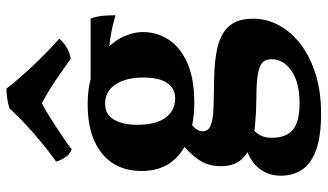

<svg xmlns="http://www.w3.org/2000/svg" viewBox="-228 -528 1005 589"><g transform="rotate(-90 274.5 -233.5)"><path d="M221.3 249Q149.3 249 107.4 233.2Q65.5 217.5 47.8 189.6Q30 161.7 30 125.5Q30 87.5 52.1 59.2Q74.2 31 116.9 18.1L183.1 29.4Q160.7 48.5 153.5 63.2Q146.3 78 146.3 98.2Q146.3 141.4 170.5 162.2Q194.7 182.9 252.6 182.9Q316.5 182.9 351.9 158Q387.3 133.1 387.3 98Q387.3 79.8 377.7 69.8Q368.1 59.7 341.4 55.1Q314.8 50.4 263.6 50.4Q220.1 49.9 183 46.2Q145.9 42.5 118.2 31.2Q90.4 19.9 74.8 -1.6Q59.2 -23.1 59.2 -58.1Q59.2 -99.4 81 -129.4Q102.9 -159.3 131.3 -180.6L199.1 -157.3Q183.8 -147 175 -136.5Q166.2 -125.9 166.2 -114.9Q166.2 -97.4 183.3 -90Q200.4 -82.6 235.3 -81.1Q270.2 -79.7 323.3 -79.2Q381.9 -78.7 424 -68.7Q466.1 -58.8 488.8 -33.2Q511.6 -7.6 511.6 41.2Q511.6 83 491 120.6Q470.4 158.2 432.4 186.9Q394.5 215.7 340.9 232.3Q287.3 249 221.3 249ZM254.7 -140Q191 -140 143.5 -158.3Q96 -176.6 70.2 -212.6Q44.5 -248.6 44.5 -302Q44.5 -352.7 67.9 -389.5Q91.3 -426.2 137 -446.6Q182.7 -467 247.4 -467Q306.8 -467 348.9 -451Q391 -435 418.2 -409.5Q445.4 -384 458 -354.5Q470.7 -324.9 470.7 -298.1Q470.7 -253.7 446.8 -217.8Q422.9 -181.9 375.1 -161Q327.2 -140 254.7 -140ZM267.7 -198.6Q297.6 -198.6 314.4 -223.2Q331.2 -247.8 331.2 -296.2Q331.2 -349.2 310.2 -381.4Q289.1 -413.6 251 -413.6Q217.8 -413.6 201.9 -386.1Q186.1 -358.7 186.1 -315.6Q186.1 -258.8 207.6 -228.7Q229.1 -198.6 267.7 -198.6ZM522.2 -381.4Q505.1 -386.9 485.8 -391.2Q466.4 -395.5 447.8 -398.2Q429.1 -400.9 412.6 -401.4L317 -458H512Q518.1 -442.9 520.2 -423Q522.2 -403.1 522.2 -381.4ZM111 -516Q95.1 -521.9 85.6 -537Q76 -552.2 73.4 -563.9Q114 -592.9 158.1 -631Q202.1 -669.2 236.1 -706.6Q249.4 -711.2 265.9 -713.7Q282.5 -716.3 296.9 -716.3Q325.9 -679.3 364.5 -637.9Q403.1 -596.5 450.2 -554.1Q439.9 -541.8 424.9 -532.4Q409.8 -522.9 388.8 -518.8Q358.9 -540.8 322 -565.7Q285 -590.6 252 -607.6Q239.4 -601 220.5 -589.6Q201.6 -578.2 181 -564.8Q160.3 -551.3 141.7 -538.4Q123 -525.5 111 -516Z"/></g></svg>

Font: Vollkorn
Style: Regular
Weight: 400
Designer: Friedrich Althausen
Foundry: Friedrich Althausen
Version: Version 5.001